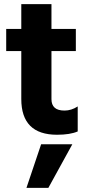

<svg xmlns="http://www.w3.org/2000/svg" viewBox="-20 -647 426 929"><path d="M214 262H108L179 51H330ZM256 5Q83 5 83 -168V-400H10V-507H83V-627H229V-507H347V-400H229V-167Q229 -140 244.5 -126Q260 -112 292.5 -112Q325 -112 356 -132V-11Q319 5 256 5Z"/></svg>

Font: Hind Colombo
Style: Bold
Weight: 700
Designer: Jyotish Sonowal, Aditi Pimprikar
Foundry: Indian Type Foundry
Version: Version 1.000;PS 1.0;hotconv 1.0.86;makeotf.lib2.5.63406; tt